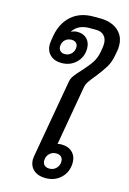

<svg xmlns="http://www.w3.org/2000/svg" viewBox="-141 -1018 735 1094"><g transform="rotate(15 226.5 -471.0)"><path d="M453 -828Q453 -810 451 -800L445 -768Q438 -728 419.5 -697.5Q401 -667 370 -628Q348 -602 335.5 -583.5Q323 -565 320 -546L259 -197Q270 -200 281 -200Q322 -200 346 -177Q370 -154 370 -117Q370 -62 334 -26.5Q298 9 242 9Q198 9 172 -14Q146 -37 146 -76Q146 -82 148 -96L229 -555Q232 -575 245.5 -593.5Q259 -612 283 -637Q317 -674 335.5 -702Q354 -730 361 -768L366 -800Q367 -806 367 -817Q367 -847 350 -864.5Q333 -882 303 -882H264Q197 -882 167 -835L168 -834Q184 -843 204 -843Q240 -843 260.5 -821.5Q281 -800 281 -766Q281 -715 246.5 -681.5Q212 -648 160 -648Q119 -648 94 -671.5Q69 -695 69 -734Q69 -741 71 -755L76 -786Q90 -863 140 -907Q190 -951 268 -951H307Q374 -951 413.5 -917.5Q453 -884 453 -828ZM129 -738Q129 -721 139 -711.5Q149 -702 166 -702Q189 -702 204.5 -718Q220 -734 220 -757Q220 -773 210 -782Q200 -791 183 -791Q160 -791 144.5 -776Q129 -761 129 -738ZM266 -143Q242 -143 226 -126.5Q210 -110 210 -86Q210 -69 220.5 -59Q231 -49 250 -49Q274 -49 290 -65.5Q306 -82 306 -106Q306 -123 295.5 -133Q285 -143 266 -143Z"/></g></svg>

Font: Bai Jamjuree Medium
Style: Italic
Weight: 500
Italic angle: -10°
Version: Version 1.000; ttfautohint (v1.6)